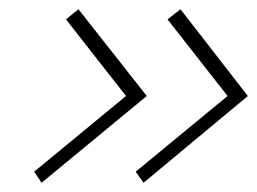

<svg xmlns="http://www.w3.org/2000/svg" viewBox="-20 -475 557 416"><path d="M253 -267 54 -103 70 -79 298 -267 150 -455 123 -433ZM473 -267 274 -103 291 -79 517 -267 371 -455 343 -433Z"/></svg>

Font: Advent Pro ExtraLight
Style: Italic
Weight: 250
Italic angle: -12°
Version: Version 3.000